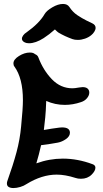

<svg xmlns="http://www.w3.org/2000/svg" viewBox="-20 -972 520 972"><path d="M463 -123Q463 -107 444 -88Q423 -67 390 -67Q374 -67 363 -71Q310 -88 267 -88Q192 -88 114 -40Q101 -31 82.5 -25.5Q64 -20 48 -20Q33 -20 24 -25.5Q15 -31 15 -43Q15 -50 17 -55Q46 -136 63.5 -201Q81 -266 87 -333Q96 -423 96 -465Q96 -576 53 -635Q48 -641 48 -651Q48 -671 76 -688.5Q104 -706 131 -706Q149 -706 157 -698Q170 -693 174 -682Q199 -616 243 -570.5Q287 -525 347 -525Q358 -525 380 -529Q394 -531 398 -531Q415 -531 423.5 -523.5Q432 -516 432 -503Q432 -489 420.5 -475Q409 -461 390 -455Q349 -441 308 -441Q259 -441 214 -461Q212 -405 209 -377L202 -314Q241 -321 280 -326L294 -327Q334 -327 334 -300Q334 -282 314 -268Q294 -254 273 -250Q242 -244 188 -237Q177 -188 164 -145Q230 -169 298 -169Q373 -169 448 -141Q463 -136 463 -123ZM447 -854Q464 -846 464 -831Q464 -822 457.5 -811.5Q451 -801 442 -794Q429 -783 410.5 -776.5Q392 -770 374 -770Q358 -770 347 -774Q308 -788 276 -807Q271 -810 258 -823Q229 -797 201 -779Q160 -753 127 -753Q114 -753 106 -757Q91 -764 91 -776Q91 -784 97.5 -793Q104 -802 114 -808Q179 -854 206 -901Q216 -918 245 -935Q274 -952 299 -952Q321 -952 331 -937Q348 -911 371 -895.5Q394 -880 417 -868.5Q440 -857 447 -854Z"/></svg>

Font: Sedgwick Ave Display
Style: Regular
Weight: 400
Designer: Kevin Burke, Pedro Vergani
Foundry: Google, Inc.
Version: Version 1.000